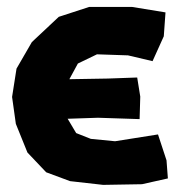

<svg xmlns="http://www.w3.org/2000/svg" viewBox="-20 -515 511 550"><path d="M454.1 -479.5 358.4 -495.1H235.4L148.4 -466.8L71.3 -394.5L27.3 -318.4L14.6 -237.3L25.4 -160.2L58.6 -78.1L112.3 -21.5L180.7 3.9L275.4 14.6L386.7 12.7L460.9 -3.9L457 -55.7L432.6 -129.9L309.6 -110.4L240.2 -117.2L198.2 -133.8L173.8 -174.8L260.7 -177.7L379.9 -173.8L381.8 -238.3L373 -293L289.1 -290L178.7 -288.1L203.1 -333L257.8 -359.4L346.7 -356.4L417 -339.8L449.2 -411.1Z"/></svg>

Font: MaokenAssortedSans-TC
Style: Regular
Weight: 500
Version: Version 0.83